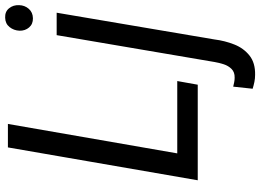

<svg xmlns="http://www.w3.org/2000/svg" viewBox="-148 -612 976 719"><g transform="rotate(-90 339.5 -253.0)"><path d="M395 -76.7 381.3 0H94.7L108.4 -76.7ZM234.4 -710.9 110.8 0H23.4L146.5 -710.9ZM566.9 -528.3H650.9L550.8 62.5Q545.9 101.6 532 136.7Q518.1 171.9 490.5 193.8Q462.9 215.8 418 214.8Q404.8 214.8 391.8 212.2Q378.9 209.5 366.2 205.6L374 132.8Q382.3 134.8 390.6 136.5Q398.9 138.2 407.7 138.2Q428.2 138.7 440.2 126.7Q452.1 114.7 457.8 97.4Q463.4 80.1 466.3 63ZM583.5 -667.5Q584.5 -689 597.2 -704.8Q609.9 -720.7 632.3 -721.2Q654.8 -722.2 667.5 -706.5Q680.2 -690.9 679.2 -668.9Q678.7 -647.9 665.5 -632.8Q652.3 -617.7 630.4 -617.2Q608.4 -616.7 595.7 -631.6Q583 -646.5 583.5 -667.5Z"/></g></svg>

Font: Roboto Condensed
Style: Italic
Weight: 400
Italic angle: -12°
Designer: Christian Robertson
Foundry: Google
Version: Version 3.0